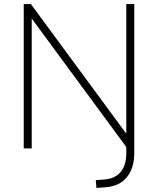

<svg xmlns="http://www.w3.org/2000/svg" viewBox="-20 -725 772 938"><path d="M451 193 448 155 489 152Q542 148 569.5 115Q597 82 597 22V-25L602 0L114 -663H135V0H96V-705H131L619 -42H597V-705H636V21Q636 52 630 77.5Q624 103 612 123Q600 143 583 157.5Q566 172 543.5 180Q521 188 494 190Z"/></svg>

Font: Nunito Sans 12pt ExtraLight 12pt ExtraLight
Style: Regular
Weight: 250
Version: Version 3.101;gftools[0.9.27]